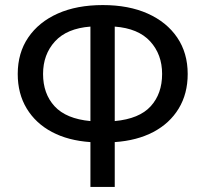

<svg xmlns="http://www.w3.org/2000/svg" viewBox="-20 -553 811 758"><path d="M337 185V8Q249 2 185 -32Q121 -66 85.5 -124.5Q50 -183 50 -261Q50 -344 91.5 -405Q133 -466 208 -499.5Q283 -533 386 -533Q488 -533 563 -499.5Q638 -466 679.5 -405Q721 -344 721 -261Q721 -183 685.5 -124.5Q650 -66 585.5 -32Q521 2 433 8V185ZM337 -75V-448Q244 -441 197 -389.5Q150 -338 150 -261Q150 -183 195.5 -133.5Q241 -84 337 -75ZM433 -75Q530 -84 575 -133.5Q620 -183 620 -261Q620 -338 573 -389.5Q526 -441 433 -448Z"/></svg>

Font: Ubuntu Sans Medium
Style: Regular
Weight: 500
Designer: Dalton Maag Ltd
Foundry: Dalton Maag Ltd
Version: Version 1.006; ttfautohint (v1.8.4.7-5d5b)